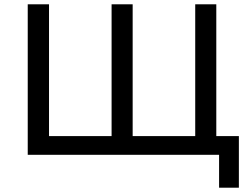

<svg xmlns="http://www.w3.org/2000/svg" viewBox="-20 -720 1160 893"><path d="M109 0H999V153H1091V-87H986V-700H888V-87H597V-700H499V-87H208V-700H109Z"/></svg>

Font: Malon Grotesk Med
Style: Regular
Weight: 500
Designer: Julieta Ulanovsky
Foundry: Julieta Ulanovsky
Version: Version 7.200